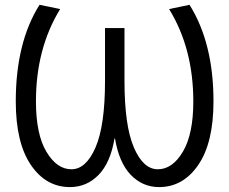

<svg xmlns="http://www.w3.org/2000/svg" viewBox="-20 -760 942 790"><path d="M44.9 -342.8Q44.9 -585 142.6 -740.2L227.5 -722.7Q127.9 -560.5 127.9 -342.8Q127.9 -208 170.9 -135.7Q213.9 -63.5 273.9 -63.5Q334 -63.5 373 -153.3Q412.1 -243.2 412.1 -426.8V-644.5H492.2V-426.8Q492.2 -243.2 530.8 -153.3Q569.3 -63.5 629.4 -63.5Q689.5 -63.5 732.4 -135.7Q775.4 -208 775.4 -342.8Q775.4 -560.5 675.8 -722.7L759.8 -740.2Q858.4 -583 858.4 -342.8Q858.4 -172.9 795.9 -81.5Q733.4 9.8 634.8 9.8Q566.4 9.8 518.1 -40.5Q469.7 -90.8 453.1 -190.4H451.2Q434.6 -90.8 385.7 -40.5Q336.9 9.8 267.6 9.8Q168.9 9.8 106.9 -81.5Q44.9 -172.9 44.9 -342.8Z"/></svg>

Font: GenEi M Gothic v2 Regular
Style: Regular
Weight: 400
Version: Version 2.0